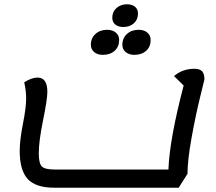

<svg xmlns="http://www.w3.org/2000/svg" viewBox="-20 -851 1009 896"><path d="M555 -725Q532 -725 518 -736.5Q504 -748 504 -768Q504 -796 523.5 -813.5Q543 -831 573 -831Q596 -831 610 -819.5Q624 -808 624 -788Q624 -760 605 -742.5Q586 -725 555 -725ZM607 -595Q582 -595 566.5 -608Q551 -621 551 -642Q551 -673 572.5 -692.5Q594 -712 627 -712Q652 -712 667.5 -699Q683 -686 683 -664Q683 -633 662 -614Q641 -595 607 -595ZM460 -595Q435 -595 419.5 -608Q404 -621 404 -642Q404 -673 425.5 -692.5Q447 -712 480 -712Q505 -712 520.5 -699Q536 -686 536 -664Q536 -633 515 -614Q494 -595 460 -595ZM233 25Q147 25 109.5 -15.5Q72 -56 72 -147Q72 -197 87 -273Q102 -349 102 -391Q102 -429 93 -467Q128 -489 155 -489Q201 -489 201 -423Q201 -388 181 -290Q161 -192 161 -136Q161 -88 175.5 -74Q190 -60 233 -60H766Q771 -200 837 -452L792 -496Q832 -530 887 -530Q912 -530 923 -518.5Q934 -507 934 -480Q934 -479 914 -398.5Q894 -318 874.5 -211Q855 -104 855 -40L814 25Z"/></svg>

Font: Lemonada Light
Style: Regular
Weight: 300
Designer: Mohamed Gaber (Arabic), Eduardo Tunni (Latin)
Foundry: Kief Type Foundry
Version: Version 4.004